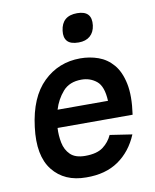

<svg xmlns="http://www.w3.org/2000/svg" viewBox="-82 -771 682 844"><g transform="rotate(-10 259.5 -349.0)"><path d="M244 -643Q252 -708 320 -708Q387 -708 379 -643Q375 -613 356 -596.5Q337 -580 305 -580Q269 -580 254.5 -596.5Q240 -613 244 -643ZM368 -156 467 -141Q437 -69 379 -29Q321 11 235 10Q138 10 86 -55.5Q34 -121 50 -247Q66 -378 134 -444Q202 -510 299 -510Q341 -510 379 -496.5Q417 -483 444.5 -451Q472 -419 483.5 -364Q495 -309 483 -226H148Q146 -193 152.5 -160Q159 -127 181 -105.5Q203 -84 247 -84Q299 -84 326.5 -104.5Q354 -125 368 -156ZM288 -417Q234 -417 204.5 -383Q175 -349 162 -305H387Q384 -370 355.5 -393.5Q327 -417 288 -417Z"/></g></svg>

Font: Haskoy SemiBold
Style: Italic
Weight: 600
Designer: Ertekin Erdin
Foundry: Ertekin Erdin
Version: Version 2.000; ttfautohint (v1.8.4.7-5d5b)